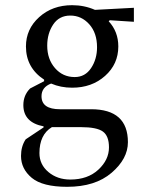

<svg xmlns="http://www.w3.org/2000/svg" viewBox="-20 -480 586 740"><path d="M258 -142Q214 -142 177 -158Q140 -144 140 -109Q140 -59 211 -59H331Q473 -59 473 68Q473 132 410 186Q347 240 239 240Q144 240 102.5 205.5Q61 171 61 121Q61 84 79 57L148 11V7Q70 -8 70 -75Q70 -113 96 -139L150 -167V-173Q80 -219 80 -301Q80 -368 131 -414Q182 -460 258 -460Q305 -460 346 -442L496 -450V-396L403 -402L399 -398Q436 -358 436 -301Q436 -233 385 -187.5Q334 -142 258 -142ZM268 -183Q308 -183 331 -217.5Q354 -252 354 -298Q354 -353 324 -386.5Q294 -420 251 -420Q208 -420 185 -385.5Q162 -351 162 -304Q162 -252 192 -217.5Q222 -183 268 -183ZM132 110Q132 154 166.5 183Q201 212 251 212Q318 212 359 174Q400 136 400 88Q400 44 376.5 27Q353 10 292 10H185Q182 10 180 10Q132 39 132 110Z"/></svg>

Font: Spectral
Style: Regular
Weight: 400
Designer: Jean-Baptiste Levee
Foundry: Production Type
Version: Version 1.002